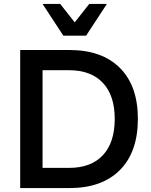

<svg xmlns="http://www.w3.org/2000/svg" viewBox="-20 -959 770 979"><path d="M435 -939H525L419 -777H303L197 -939H287L361 -845ZM334 -704Q500 -704 591.5 -612.5Q683 -521 683 -353Q683 -184 591.5 -92Q500 0 334 0H83V-704ZM332 -103Q444 -103 504.5 -167.5Q565 -232 565 -353Q565 -472 504.5 -536.5Q444 -601 332 -601H197V-103Z"/></svg>

Font: CBA Beacon Sans Bold
Style: Regular
Weight: 700
Designer: Wei Huang
Foundry: Wei Huang
Version: Version 1.002